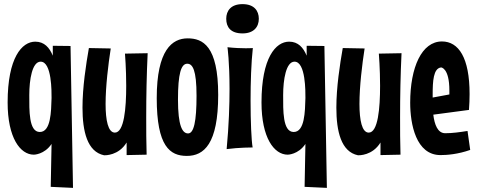

<svg xmlns="http://www.w3.org/2000/svg" viewBox="-20 -740 2317 931"><path d="M334 171 322 -517 236 -518V-470C220 -509 195 -538 151 -538C86 -538 17 -460 17 -243C17 -72 78 10 144 10C144 10 195 10 230 -42L226 166ZM230 -265C228 -199 227 -100 173 -100C119 -100 122 -206 122 -279C122 -354 136 -441 177 -441C232 -441 230 -293 230 -265Z M586 -480C586 -480 592 -406 592 -324C592 -215 582 -97 537 -97C504 -97 492 -157 492 -236C492 -321 505 -428 517 -505L411 -507C397 -427 380 -317 380 -218C380 -103 403 -4 485 13C490 13 555 15 594 -49V12L691 10C689 -51 689 -111 689 -172C689 -275 691 -378 696 -482Z M1038 -280C1038 -518 963 -554 890 -554C815 -554 740 -498 740 -264C740 -30 804 16 886 16C969 16 1038 -42 1038 -280ZM933 -276C933 -151 920 -93 892 -93C864 -93 843 -130 843 -257C843 -383 858 -431 888 -431C914 -431 933 -401 933 -276Z M1235 -649C1235 -688 1212 -720 1156 -720C1100 -720 1077 -688 1077 -649C1077 -609 1098 -578 1156 -578C1210 -578 1235 -609 1235 -649ZM1206 -507C1206 -507 1193 -506 1172 -506C1150 -506 1119 -507 1083 -511C1083 -511 1093 -441 1093 -309C1093 -232 1090 -134 1079 -17C1139 -25 1205 -25 1205 -25C1199 -59 1195 -151 1195 -252C1195 -340 1198 -435 1206 -507Z M1565 171 1553 -517 1467 -518V-470C1451 -509 1426 -538 1382 -538C1317 -538 1248 -460 1248 -243C1248 -72 1309 10 1375 10C1375 10 1426 10 1461 -42L1457 166ZM1461 -265C1459 -199 1458 -100 1404 -100C1350 -100 1353 -206 1353 -279C1353 -354 1367 -441 1408 -441C1463 -441 1461 -293 1461 -265Z M1817 -480C1817 -480 1823 -406 1823 -324C1823 -215 1813 -97 1768 -97C1735 -97 1723 -157 1723 -236C1723 -321 1736 -428 1748 -505L1642 -507C1628 -427 1611 -317 1611 -218C1611 -103 1634 -4 1716 13C1721 13 1786 15 1825 -49V12L1922 10C1920 -51 1920 -111 1920 -172C1920 -275 1922 -378 1927 -482Z M2247 -105C2209 -99 2174 -94 2139 -94C2102 -94 2087 -136 2081 -184L2254 -207C2256 -234 2257 -260 2257 -284C2257 -460 2204 -539 2123 -539C2025 -539 1969 -414 1969 -242C1969 -138 1997 12 2116 12C2148 12 2200 8 2260 -13ZM2078 -282C2078 -345 2081 -409 2119 -413C2119 -413 2159 -411 2159 -301V-282L2078 -267Z"/></svg>

Font: Mouse Memoirs
Style: Regular
Weight: 400
Designer: Astigmatic (AOETI)
Foundry: Astigmatic (AOETI)
Version: Version 1.000